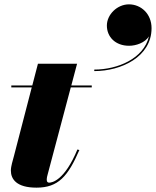

<svg xmlns="http://www.w3.org/2000/svg" viewBox="-20 -853 717 883"><path d="M471.5 -735.5C471.5 -683 511 -642.5 573.5 -642.5C605.5 -642.5 646 -656 665 -685.5C641 -583 520 -533 413.5 -533V-526C537.5 -526 677 -591.5 677 -723.5C677 -789.5 628.5 -833 573 -833C519 -833 471.5 -786 471.5 -735.5ZM345 -163 336 -165.5C276.5 -22.5 219.5 -13 206 -13C199 -13 195 -17 195 -26.5C195 -35.5 197.5 -45 199.5 -52L305.5 -451H402V-460H308L334.5 -560H154.5L128.5 -460H32V-451H126L44 -135C39 -115 30 -89 30 -68.5C30 -29 56 10 148 10C248 10 292.5 -42 345 -163Z"/></svg>

Font: Bodoni* 24pt Fatface
Style: Italic
Weight: 900
Italic angle: -13°
Version: Version 2.3